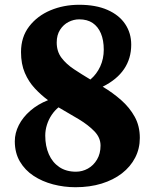

<svg xmlns="http://www.w3.org/2000/svg" viewBox="-20 -773 648 804"><path d="M296 11Q248 11 202.2 -1Q156.5 -13 120.5 -36.8Q84.5 -60.5 63.2 -96.8Q42 -133 42 -181.5Q42 -216 58.8 -249Q75.5 -282 106.8 -309.2Q138 -336.5 181 -353.5Q152 -375 126 -402.8Q100 -430.5 84 -467.8Q68 -505 68 -555Q68 -618 102 -662.2Q136 -706.5 191.2 -729.8Q246.5 -753 311.5 -753Q381.5 -753 430.2 -731.5Q479 -710 504.2 -672.2Q529.5 -634.5 529.5 -586Q529.5 -528 499.5 -483.8Q469.5 -439.5 410 -410Q452 -385 487.2 -354Q522.5 -323 544 -284.2Q565.5 -245.5 565.5 -195.5Q565.5 -150.5 546 -112.8Q526.5 -75 490.8 -47.2Q455 -19.5 405.5 -4.2Q356 11 296 11ZM298 -54Q324.5 -54 348 -67Q371.5 -80 386.2 -104.8Q401 -129.5 401 -163.5Q401 -196.5 375.5 -223Q350 -249.5 309.8 -273.8Q269.5 -298 225 -323.5Q209 -310.5 196.2 -291.5Q183.5 -272.5 176.5 -250.2Q169.5 -228 169.5 -205Q169.5 -161.5 184.5 -127.2Q199.5 -93 228.2 -73.5Q257 -54 298 -54ZM358.5 -440Q385 -462.5 399.8 -494.8Q414.5 -527 414.5 -565Q414.5 -605 402.5 -633.2Q390.5 -661.5 368 -676.8Q345.5 -692 311.5 -692Q288.5 -692 267 -681Q245.5 -670 231.5 -648.2Q217.5 -626.5 217.5 -595Q217.5 -557.5 237.5 -531Q257.5 -504.5 290 -483Q322.5 -461.5 358.5 -440Z"/></svg>

Font: Merriweather 24pt SemiCondensed Black
Style: Regular
Weight: 900
Width: 4
Designer: Eben Sorkin
Foundry: Eben Sorkin
Version: Version 2.100